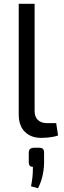

<svg xmlns="http://www.w3.org/2000/svg" viewBox="-20 -720 337 1015"><path d="M163 -700V-134Q163 -102 180.5 -85.5Q198 -69 230 -69H277L287 -4Q278 0 261.5 3Q245 6 227.5 7.5Q210 9 198 9Q144 9 111.5 -23Q79 -55 79 -115V-700ZM184 61Q201 61 207 67Q213 73 213 88V143Q212 180 204 213Q196 246 181 275L144 265Q149 239 151.5 216.5Q154 194 154 162Q132 162 132 138V88Q132 73 139.5 67Q147 61 162 61Z"/></svg>

Font: Exo 2
Style: Regular
Weight: 400
Designer: Natanael Gama
Foundry: Natanael Gama
Version: Version 2.010